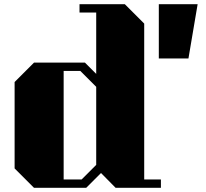

<svg xmlns="http://www.w3.org/2000/svg" viewBox="-20 -900 987 920"><path d="M751 -40V0H534L464 -71L393 0H143L50 -93V-507L143 -600H387L441 -546V-840H361V-880H578L671 -787V-40ZM441 -110V-484L365 -560H285V-40H371ZM927 -880H741V-620H883Z"/></svg>

Font: Kumar One
Style: Regular
Weight: 400
Designer: Parimal Parmar
Foundry: Indian Type Foundry
Version: Version 1.001;PS 1.001;hotconv 1.0.88;makeotf.lib2.5.647800